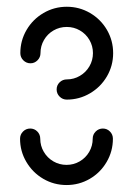

<svg xmlns="http://www.w3.org/2000/svg" viewBox="-20 -539 388 560"><path d="M280 -164.1Q292.2 -164.1 300.7 -155.4Q309.3 -146.7 309.3 -134.4Q309.3 -97.8 291.1 -66.7Q273 -35.6 241.9 -17.4Q210.7 0.7 174.1 0.7Q137.4 0.7 106.3 -17.4Q75.2 -35.6 56.9 -66.7Q38.5 -97.8 38.5 -134.4Q38.5 -146.7 47.2 -155.4Q55.9 -164.1 68.1 -164.1Q80.4 -164.1 88.9 -155.4Q97.4 -146.7 97.4 -134.4Q97.4 -113.7 107.8 -96.1Q118.1 -78.5 135.7 -68.3Q153.3 -58.1 174.1 -58.1Q194.8 -58.1 212.4 -68.3Q230 -78.5 240.2 -96.1Q250.4 -113.7 250.4 -134.4Q250.4 -146.7 259.1 -155.4Q267.8 -164.1 280 -164.1ZM68.9 -354.4Q56.7 -354.4 48 -363.1Q39.3 -371.9 39.3 -384.1Q39.3 -420.7 57.6 -451.9Q75.9 -483 107 -501.1Q138.1 -519.3 174.8 -519.3Q211.5 -519.3 242.6 -501.1Q273.7 -483 291.9 -451.9Q310 -420.7 310 -384.1Q310 -347.4 291.9 -316.3Q273.7 -285.2 242.6 -266.9Q211.5 -248.5 174.8 -248.5Q162.6 -248.5 153.9 -257.2Q145.2 -265.9 145.2 -278.1Q145.2 -290.4 153.9 -298.9Q162.6 -307.4 174.8 -307.4Q195.6 -307.4 213.1 -317.8Q230.7 -328.1 240.9 -345.7Q251.1 -363.3 251.1 -384.1Q251.1 -404.8 240.9 -422.4Q230.7 -440 213.1 -450.2Q195.6 -460.4 174.8 -460.4Q153.7 -460.4 136.1 -450.2Q118.5 -440 108.3 -422.4Q98.1 -404.8 98.1 -384.1Q98.1 -371.9 89.4 -363.1Q80.7 -354.4 68.9 -354.4Z"/></svg>

Font: 26F Galaxy Hebrew Medium
Style: Regular
Weight: 500
Designer: C₂₉H₂₅N₃O₅
Version: Version 1.000